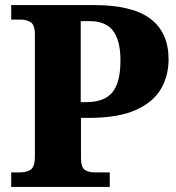

<svg xmlns="http://www.w3.org/2000/svg" viewBox="-20 -734 692 754"><path d="M24 0V-57H59Q83 -57 100 -67.5Q117 -78 117 -120V-598Q117 -637 100 -647Q83 -657 63 -657H24V-714H350Q500 -714 571 -660Q642 -606 642 -501Q642 -436 611.5 -384Q581 -332 512 -301.5Q443 -271 328 -271H298V-115Q298 -76 313.5 -66.5Q329 -57 351 -57H411V0ZM319 -333Q389 -333 421 -371Q453 -409 453 -497Q453 -575 424 -613Q395 -651 333 -651H297V-333Z"/></svg>

Font: Noto Serif Sinhala ExtraBold
Style: Regular
Weight: 800
Designer: Jelle Bosma - Monotype Design Team
Foundry: Monotype Imaging Inc.
Version: Version 2.007; ttfautohint (v1.8.4.7-5d5b)